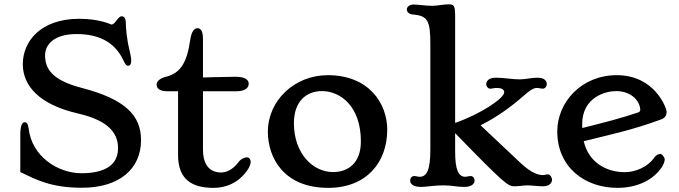

<svg xmlns="http://www.w3.org/2000/svg" viewBox="-20 -865 3167 896"><path d="M74.7 -62C147.5 -27.3 216.8 11.2 362.8 11.2C535.2 11.2 638.2 -75.7 638.2 -210.9C638.2 -326.7 564 -402.3 360.4 -455.1C219.7 -491.7 190.4 -545.9 190.4 -607.4C190.4 -656.2 231.9 -706.1 336.4 -706.1C437 -706.1 513.2 -671.9 554.7 -585.9C563.5 -566.9 568.8 -558.1 577.6 -558.1C585.4 -558.1 592.3 -564 592.3 -581.1C592.3 -596.7 587.9 -614.7 584 -632.3C570.8 -686 567.9 -731.4 566.9 -762.2C566.4 -783.2 556.6 -789.1 546.9 -789.1C541 -789.1 532.7 -781.7 524.9 -771C511.2 -752.4 505.4 -750.5 500 -750.5C498.5 -750.5 445.8 -777.3 350.1 -777.3C167 -777.3 86.4 -669.4 86.4 -565.9C86.4 -465.8 161.6 -377 344.2 -335.4C502.9 -298.8 530.8 -231 530.8 -172.9C530.8 -98.1 474.1 -56.6 360.4 -56.6C250.5 -56.6 128.4 -134.3 113.8 -265.1C110.8 -287.6 104 -294.4 95.2 -294.4C83 -294.4 74.7 -278.3 74.7 -234.9Z M811 -141.1C811 -27.3 876 11.7 976.1 11.7C1034.2 11.7 1089.8 -10.3 1131.3 -66.4C1147 -86.9 1149.9 -103 1149.9 -109.4C1149.9 -120.6 1142.6 -130.9 1132.8 -130.9C1122.6 -130.9 1104.5 -124 1093.8 -109.4C1064.5 -70.3 1033.7 -60.1 1011.2 -60.1C950.7 -60.1 927.2 -107.4 927.2 -165.5V-439H1081.5C1128.9 -439 1140.6 -458.5 1140.6 -474.1C1140.6 -489.7 1129.4 -506.8 1077.6 -506.8C1056.2 -506.8 1016.6 -505.9 977.5 -504.9L927.2 -503.4V-681.6C927.2 -719.7 917.5 -733.4 901.4 -733.4C889.2 -733.4 874.5 -723.1 868.2 -681.6C853 -577.1 825.7 -523.9 752.9 -506.3C730.5 -501 710.9 -487.3 710.9 -470.7C710.9 -456.1 720.2 -439 762.2 -439H811Z M1230 -250.5C1230 -131.3 1302.2 11.7 1511.7 11.7C1690.4 11.7 1787.1 -107.4 1787.1 -259.8C1787.1 -382.8 1701.2 -514.2 1509.8 -514.2C1353 -514.2 1230 -394.5 1230 -250.5ZM1351.6 -290.5C1351.6 -392.1 1409.7 -439.9 1482.4 -439.9C1569.8 -439.9 1664.1 -367.7 1664.1 -205.1C1664.1 -104.5 1605 -62 1534.2 -62C1440.9 -62 1351.6 -147.5 1351.6 -290.5Z M1894 -22.5C1894 -11.2 1901.9 7.3 1945.8 7.3C1967.3 7.3 2007.8 0 2049.8 0C2089.4 0 2110.8 7.3 2147.5 7.3C2185.1 7.3 2194.8 -11.2 2194.8 -22.5C2194.8 -32.2 2187.5 -43.5 2177.2 -43.5C2168 -43.5 2158.2 -40 2151.4 -40C2119.6 -40 2104 -72.8 2104 -156.7V-243.7C2342.3 2 2352.1 4.4 2382.8 4.4C2402.3 4.4 2421.9 0 2442.4 0C2457.5 0 2493.7 4.4 2513.7 4.4C2547.4 4.4 2556.2 -14.6 2556.2 -26.4C2556.2 -34.7 2547.9 -51.3 2537.6 -51.3C2527.3 -51.3 2521.5 -47.9 2515.6 -47.9C2493.2 -47.9 2461.9 -55.7 2409.7 -104L2222.7 -280.3C2302.2 -319.8 2369.1 -370.1 2425.3 -419.4C2459 -449.2 2473.6 -454.6 2485.8 -454.6C2494.6 -454.6 2504.4 -451.2 2513.2 -451.2C2524.4 -451.2 2531.7 -463.4 2531.7 -471.2C2531.7 -482.9 2526.4 -502.4 2488.3 -502.4C2458 -502.4 2433.1 -494.6 2406.2 -494.6C2368.7 -494.6 2332.5 -502.4 2293.9 -502.4C2256.3 -502.4 2249 -482.9 2249 -471.2C2249 -463.4 2256.8 -451.2 2267.1 -451.2C2278.3 -451.2 2287.1 -454.6 2295.9 -454.6C2318.4 -454.6 2333 -449.2 2333 -434.6C2333 -405.8 2220.2 -331.5 2104 -291.5V-781.2C2104 -839.4 2100.1 -844.7 2072.8 -844.7C2046.9 -844.7 2022.5 -837.9 1998 -837.9C1960.9 -837.9 1938.5 -843.8 1909.2 -843.8C1888.2 -843.8 1878.4 -830.1 1878.4 -821.3C1878.4 -807.1 1892.1 -798.3 1906.2 -797.4C1976.6 -791.5 1988.3 -768.6 1988.3 -658.2V-167C1988.3 -73.2 1972.2 -40 1938.5 -40C1929.2 -40 1920.9 -43.5 1912.6 -43.5C1900.9 -43.5 1894 -32.7 1894 -22.5Z M2580.6 -251.5C2580.6 -86.4 2707 11.7 2861.3 11.7C2944.3 11.7 3018.6 -18.1 3063 -77.1C3079.6 -99.1 3082 -115.2 3082 -121.6C3082 -129.9 3070.3 -146.5 3061.5 -146.5C3051.3 -146.5 3040.5 -140.6 3030.8 -126.5C3002.9 -86.4 2944.8 -61.5 2896.5 -61.5C2813 -61.5 2727.5 -104 2704.1 -206.1C2818.8 -234.9 2927.7 -256.8 3066.4 -308.1C3088.4 -316.4 3090.8 -332.5 3090.8 -345.2C3090.8 -357.4 3038.1 -514.2 2858.4 -514.2C2692.9 -514.2 2580.6 -387.7 2580.6 -251.5ZM2697.3 -267.6C2696.8 -273.4 2696.8 -278.8 2696.8 -284.7C2696.8 -413.6 2808.6 -439.9 2855 -439.9C2931.2 -439.9 2967.8 -388.2 2967.8 -352.5C2967.8 -347.7 2966.3 -343.3 2958 -340.3C2887.7 -315.9 2792 -291 2697.3 -267.6Z"/></svg>

Font: Stoke
Style: Regular
Weight: 400
Designer: Nicole Fally
Foundry: Nicole Fally
Version: Version 1.002